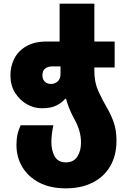

<svg xmlns="http://www.w3.org/2000/svg" viewBox="-20 -780 699 1050"><path d="M340 250Q254 250 193.5 218Q133 186 101.5 132.5Q70 79 70 13Q70 -17 75 -42Q80 -67 93 -95H272Q261 -45 261 -1Q261 42 279 75Q297 108 341 108Q382 108 402.5 77Q423 46 423 0Q423 -34 413.5 -66Q404 -98 388 -126Q369 -161 359 -186.5Q349 -212 341 -240H337Q317 -217 287.5 -202.5Q258 -188 208 -188Q166 -188 127 -210Q88 -232 62.5 -272.5Q37 -313 37 -369Q37 -417 58 -459Q79 -501 123.5 -527Q168 -553 237 -553H306V-760H496V-553H607V-411H496V-392Q496 -329 518 -281Q540 -233 567 -187Q587 -153 602 -110.5Q617 -68 617 -10Q617 70 583 128.5Q549 187 486.5 218.5Q424 250 340 250ZM259 -321Q279 -321 295 -334.5Q311 -348 311 -376V-417H267Q243 -417 227.5 -405.5Q212 -394 212 -368Q212 -348 224 -334.5Q236 -321 259 -321Z"/></svg>

Font: Noto Sans Georgian Black
Style: Regular
Weight: 900
Designer: Monotype Design Team, Akaki Razmadze
Foundry: Google LLC
Version: Version 2.005; ttfautohint (v1.8.4.7-5d5b)